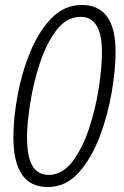

<svg xmlns="http://www.w3.org/2000/svg" viewBox="-20 -744 501 774"><path d="M446 -534Q446 -724 310 -724Q239 -724 187 -670Q135 -616 101 -532.5Q67 -449 50.5 -357.5Q34 -266 34 -191Q34 10 172 10Q245 10 297 -48Q349 -106 382 -193.5Q415 -281 430.5 -373Q446 -465 446 -534ZM89 -192Q89 -245 101.5 -326Q114 -407 140 -487Q166 -567 207 -621.5Q248 -676 305 -676Q391 -676 391 -534Q391 -472 378 -388Q365 -304 338.5 -224.5Q312 -145 271.5 -92Q231 -39 176 -39Q133 -39 111 -75Q89 -111 89 -192Z"/></svg>

Font: Noto Sans Display Condensed Light
Style: Italic
Weight: 300
Width: 3
Designer: Monotype Design team
Foundry: Monotype Imaging Inc.
Version: 1.000